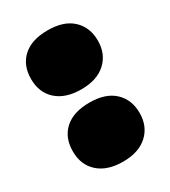

<svg xmlns="http://www.w3.org/2000/svg" viewBox="-147 -636 641 722"><g transform="rotate(-30 174.0 -275.0)"><path d="M174.5 10Q106 10 67.5 -24.5Q29 -59 29 -118Q29 -177.5 66.8 -211.8Q104.5 -246 174.5 -246Q244 -246 281.5 -211Q319 -176 319 -118Q319 -60.5 280.8 -25.2Q242.5 10 174.5 10ZM174.5 -304Q106 -304 67.5 -338.5Q29 -373 29 -432Q29 -491.5 66.8 -525.8Q104.5 -560 174.5 -560Q244 -560 281.5 -525Q319 -490 319 -432Q319 -374.5 280.8 -339.2Q242.5 -304 174.5 -304Z"/></g></svg>

Font: Encode Sans SC Expanded Black
Style: Regular
Weight: 900
Width: 7
Designer: Multiple Designers
Foundry: Impallari Type
Version: Version 3.002